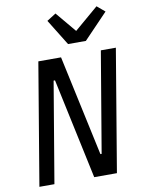

<svg xmlns="http://www.w3.org/2000/svg" viewBox="-101 -1015 802 1083"><g transform="rotate(-10 300.0 -473.5)"><path d="M226 -576H218L121 0H35L152 -698H282L406 -122H413L510 -698H596L479 0H349ZM334 -765 242 -914 294 -947 392 -830 529 -947 574 -909 436 -765Z"/></g></svg>

Font: IBM Plex Mono Text
Style: Italic
Weight: 450
Italic angle: -9°
Monospace: yes
Designer: Mike Abbink, Paul van der Laan, Pieter van Rosmalen
Foundry: Bold Monday
Version: Version 2.1